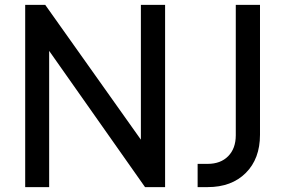

<svg xmlns="http://www.w3.org/2000/svg" viewBox="-20 -765 1164 785"><path d="M83 0V-745H165L556 -194V-745H655V0H573L181 -557V0ZM788 0V-95H829Q882 -95 913 -126.5Q944 -158 944 -212V-745H1043V-214Q1043 -116 985 -58Q927 0 829 0Z"/></svg>

Font: Pitagon Sans Text Medium
Style: Regular
Weight: 500
Designer: Travis Tran
Foundry: Pitagon
Version: Version 1.000; ttfautohint (v1.8.4.7-5d5b);gftools[0.9.26]